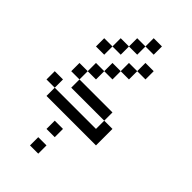

<svg xmlns="http://www.w3.org/2000/svg" viewBox="-264 -889 1029 1029"><g transform="rotate(45 250.0 -374.5)"><path d="M312.5 -750H250V-812.5H312.5ZM0 -312.5H62.5V-250H0ZM62.5 -250H375V-312.5H437.5V-187.5H62.5ZM62.5 -437.5H125V-375H62.5ZM62.5 -625H125V-562.5H62.5ZM125 -375H375V-312.5H125ZM125 -500H187.5V-437.5H125ZM125 -687.5H187.5V-625H125ZM187.5 0H250V62.5H187.5ZM187.5 -125H250V-62.5H187.5ZM187.5 -562.5H250V-500H187.5ZM187.5 -750H250V-687.5H187.5ZM250 -625H312.5V-562.5H250ZM312.5 -687.5H375V-625H312.5Z"/></g></svg>

Font: 寒蝉点阵体 16px
Style: Regular
Weight: 400
Designer: Designed by Warren2060
Foundry: ChillType
Version: Version 1.000